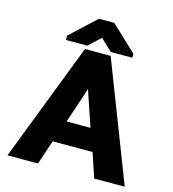

<svg xmlns="http://www.w3.org/2000/svg" viewBox="-128 -1006 1001 1112"><g transform="rotate(15 372.0 -450.5)"><path d="M20 0H203L252 -146H491L540 0H723L448 -711H294ZM174 -733H302L373 -799L443 -733H572V-757L419 -901H327L174 -759ZM300 -278 371 -491 443 -278Z"/></g></svg>

Font: Asimov Pro
Style: Ult
Weight: 900
Designer: Google
Version: Version 2.000980; 2014